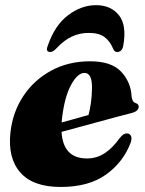

<svg xmlns="http://www.w3.org/2000/svg" viewBox="-20 -712 562 744"><path d="M487 -161Q459 -85 391.8 -36.2Q324.5 12.5 215 12.5Q108 12.5 58.8 -43.5Q9.5 -99.5 20.5 -199Q29 -277 70 -339.2Q111 -401.5 177.8 -438Q244.5 -474.5 329 -474.5Q411.5 -474.5 449.2 -434.5Q487 -394.5 490 -338Q491 -329 494.5 -322Q498 -315 506 -312.5Q517.5 -308.5 517.5 -298.5Q517.5 -291.5 511.8 -285Q506 -278.5 490 -274Q473.5 -270 442.8 -261.8Q412 -253.5 373.2 -243Q334.5 -232.5 294 -221.5Q253.5 -210.5 218.5 -201Q224.5 -98 317 -98Q355 -98 386 -118.5Q417 -139 443 -176Q452.5 -187.5 459 -191.5Q465.5 -195.5 473 -195Q482 -194.5 487 -186.2Q492 -178 487 -161ZM220 -250.5Q219.5 -244 219 -237.5Q246 -245 273.5 -252.5Q301 -260 323 -266.5Q328.5 -286.5 332.2 -312.8Q336 -339 336.5 -371Q337 -429.5 307.5 -429.5Q280.5 -429.5 255 -382.2Q229.5 -335 220 -250.5ZM323.5 -584.5Q288.5 -584.5 257.8 -570Q227 -555.5 197 -523Q185 -510.5 175 -510.5Q155.5 -510.5 165 -534.5Q192 -614 243.8 -653Q295.5 -692 352 -692Q409.5 -692 440.8 -653Q472 -614 457.5 -534.5Q453 -510.5 433.5 -510.5Q423.5 -510.5 418.5 -523Q406 -553 384.5 -568.8Q363 -584.5 323.5 -584.5Z"/></svg>

Font: Fraunces 72pt S000 Black
Style: Italic
Weight: 900
Italic angle: -16°
Version: Version 1.000; ttfautohint (v1.8.3)